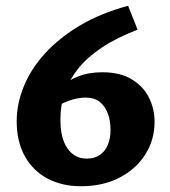

<svg xmlns="http://www.w3.org/2000/svg" viewBox="-20 -639 590 667"><path d="M335 -388Q398 -388 438.5 -363Q479 -338 498 -299Q517 -260 517 -216Q517 -153 484.5 -102Q452 -51 394.5 -21.5Q337 8 261 8Q196 8 145.5 -18.5Q95 -45 66.5 -96Q38 -147 38 -218Q38 -278 62.5 -338.5Q87 -399 136 -453Q185 -507 257 -550Q329 -593 425 -619L458 -536Q385 -508 334 -474Q283 -440 251.5 -400.5Q220 -361 205 -318Q190 -275 190 -227Q189 -160 214 -124Q239 -88 281 -88Q308 -88 326.5 -100.5Q345 -113 354.5 -135.5Q364 -158 364 -188Q364 -220 354.5 -245Q345 -270 326.5 -285Q308 -300 278 -300Q250 -300 217.5 -288.5Q185 -277 161 -254L136 -287Q160 -313 187.5 -336Q215 -359 251.5 -373.5Q288 -388 335 -388Z"/></svg>

Font: Ysabeau SC ExtraBold
Style: Regular
Weight: 800
Designer: Christian Thalmann (Catharsis Fonts)
Version: Version 2.001;gftools[0.9.30]; featfreeze: smcp